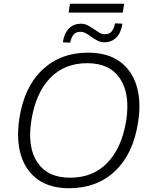

<svg xmlns="http://www.w3.org/2000/svg" viewBox="-20 -993 805 1021"><path d="M83 -364Q109 -531 205.5 -622Q302 -713 448 -713Q551 -713 616 -666.5Q681 -620 706.5 -536Q732 -452 714 -341Q688 -174 591.5 -83Q495 8 348 8Q246 8 181 -38.5Q116 -85 91 -169Q66 -253 83 -364ZM147 -354Q124 -212 178.5 -130Q233 -48 353 -48Q475 -48 551.5 -128Q628 -208 651 -351Q673 -492 618.5 -574.5Q564 -657 444 -657Q322 -657 246 -577.5Q170 -498 147 -354ZM345 -926 352 -973H640L633 -926ZM536 -768Q515 -768 497.5 -777.5Q480 -787 464 -798Q450 -809 436 -816.5Q422 -824 408 -824Q385 -824 372.5 -810.5Q360 -797 353 -766L314 -768Q322 -818 347.5 -842.5Q373 -867 410 -867Q431 -867 448 -857.5Q465 -848 481 -837Q495 -827 508.5 -819Q522 -811 537 -811Q560 -811 572.5 -824.5Q585 -838 592 -869L631 -867Q623 -817 597.5 -792.5Q572 -768 536 -768Z"/></svg>

Font: Mulish Light
Style: Italic
Weight: 300
Italic angle: -9°
Designer: Vernon Adams
Foundry: Vernon Adams
Version: Version 3.603; ttfautohint (v1.8.3)